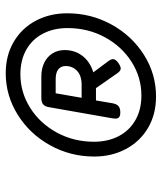

<svg xmlns="http://www.w3.org/2000/svg" viewBox="30 -720 541 640"><g transform="rotate(-90 300.0 -400.5)"><path d="M575.2 -446.3Q575.2 -366.7 537.6 -298.6Q500 -230.5 436.3 -190.4Q372.6 -150.4 297.9 -150.4Q238.3 -150.4 192.9 -177.2Q147.5 -204.1 122.6 -251.2Q97.7 -298.3 97.7 -356.4Q97.7 -436 135.5 -503.9Q173.3 -571.8 237.3 -611.6Q301.3 -651.4 375.5 -651.4Q435.1 -651.4 480.5 -624.5Q525.9 -597.7 550.5 -551Q575.2 -504.4 575.2 -446.3ZM147 -357.4Q147 -311 165.5 -275.1Q184.1 -239.3 219 -219.2Q253.9 -199.2 301.3 -199.2Q361.8 -199.2 413.3 -231.9Q464.8 -264.6 495.4 -321Q525.9 -377.4 525.9 -445.3Q525.9 -491.7 507.3 -527.3Q488.8 -563 453.9 -582.8Q418.9 -602.5 372.1 -602.5Q312 -602.5 260.3 -570.1Q208.5 -537.6 177.7 -481.2Q147 -424.8 147 -357.4ZM452.6 -455.1Q452.6 -420.9 433.3 -395.8Q414.1 -370.6 378.4 -359.4L415.5 -309.6Q422.4 -300.3 422.4 -293.9Q422.4 -284.7 408.7 -275.4Q397.9 -268.1 391.1 -268.1Q383.8 -268.1 376.5 -277.8L325.7 -350.6H284.7L275.4 -295.9Q272.9 -281.7 265.9 -275.6Q258.8 -269.5 244.6 -269.5Q233.9 -269.5 229 -273.4Q224.1 -277.3 224.1 -285.6Q224.1 -288.1 225.1 -295.9L262.2 -506.8Q264.2 -520.5 271.5 -526.6Q278.8 -532.7 293 -532.7H364.7Q391.1 -532.7 411.1 -522.7Q431.2 -512.7 441.9 -494.9Q452.6 -477.1 452.6 -455.1ZM293.5 -398.4H336.4Q367.2 -398.4 383.3 -413.6Q399.4 -428.7 399.4 -451.7Q399.4 -467.3 388.4 -476.1Q377.4 -484.9 355.5 -484.9H308.6Z"/></g></svg>

Font: Courier Prime
Style: Italic
Weight: 400
Italic angle: -10°
Designer: Alan Dague-Greene
Foundry: Quote-Unquote Apps
Version: Version 3.018